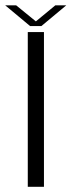

<svg xmlns="http://www.w3.org/2000/svg" viewBox="-51 -716 274 736"><path d="M55.5 0H117.5V-593H55.5ZM64.5 -616H107.5L203 -695.5H161L86.5 -634L11 -695.5H-31Z"/></svg>

Font: Anybody UltraCondensed Thin Light
Style: Regular
Weight: 300
Version: Version 1.111